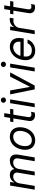

<svg xmlns="http://www.w3.org/2000/svg" viewBox="1710 -2500 803 4262"><g transform="rotate(-90 2111.0 -369.5)"><path d="M31.2 0H115.1L171.9 -340.9C184.7 -420.5 252.8 -477.3 318.2 -477.3C382.1 -477.3 419 -436.1 409.1 -373.6L346.6 0H431.8L491.5 -355.1C502.8 -426.1 555.4 -477.3 632.1 -477.3C691.8 -477.3 737.2 -446 724.4 -365.1L663.4 0H747.2L808.2 -365.1C829.5 -492.9 769.9 -552.6 673.3 -552.6C595.2 -552.6 531.2 -517 494.3 -460.2H488.6C471.6 -518.5 429 -552.6 358 -552.6C286.9 -552.6 228.7 -518.5 196 -460.2H188.9L203.1 -545.5H122.2Z M1125.7 11.4C1270.2 11.4 1385.3 -98 1412.6 -264.2C1440.3 -437.5 1358.3 -552.6 1208.1 -552.6C1062.9 -552.6 947.8 -443.2 921.2 -275.6C893.1 -103.7 974.8 11.4 1125.7 11.4ZM1002.1 -264.2C1019.9 -376.4 1091.3 -477.3 1206.7 -477.3C1315.7 -477.3 1348.4 -382.1 1331.7 -275.6C1313.2 -163 1241.8 -63.9 1127.1 -63.9C1017.4 -63.9 984.7 -157.7 1002.1 -264.2Z M1825.3 -545.5H1708.5L1730.1 -676.1H1646.3L1624.6 -545.5H1542.6L1531.2 -474.4H1612.9L1556.8 -133.5C1541.2 -38.4 1609.4 7.1 1680.4 7.1C1711.6 7.1 1733 1.4 1745.7 -2.8L1759.9 -81.7C1737.6 -76.3 1721.6 -73.9 1703.1 -73.9C1666.2 -73.9 1631.7 -85.2 1643.5 -156.2L1696.4 -474.4H1813.9Z M1860.8 0H1944.6L2035.5 -545.5H1951.7ZM1959.5 -694.6C1959.5 -663.4 1986.5 -637.8 2019.2 -637.8C2051.8 -637.8 2078.8 -663.4 2078.8 -694.6C2078.8 -725.9 2051.8 -751.4 2019.2 -751.4C1986.5 -751.4 1959.5 -725.9 1959.5 -694.6Z M2634.9 -545.5H2540.5L2317.5 -110.8H2311.8L2233.7 -545.5H2146.3L2257.1 0H2342.3Z M2654.8 0H2738.6L2829.5 -545.5H2745.7ZM2753.6 -694.6C2753.6 -663.4 2780.5 -637.8 2813.2 -637.8C2845.9 -637.8 2872.9 -663.4 2872.9 -694.6C2872.9 -725.9 2845.9 -751.4 2813.2 -751.4C2780.5 -751.4 2753.6 -725.9 2753.6 -694.6Z M3118.6 11.4C3240.4 11.4 3332.7 -62.5 3364.3 -159.1H3280.5C3254.6 -99.4 3197.8 -63.9 3131.4 -63.9C3026.3 -63.9 2969.8 -110.8 2990.1 -244.3H3387.1L3392.8 -279.8C3425.4 -483.3 3317.8 -552.6 3203.8 -552.6C3056.5 -552.6 2938.6 -436.1 2911.2 -268.5C2883.2 -100.9 2961.3 11.4 3118.6 11.4ZM3002.1 -316.8C3018.1 -394.2 3099.4 -477.3 3191.1 -477.3C3282.3 -477.3 3329.2 -409.1 3313.2 -316.8Z M3482.2 0H3566.1L3622.9 -345.2C3635.7 -419 3702.4 -473 3782 -473C3804.7 -473 3827.4 -468.8 3833.1 -467.3L3847.3 -552.6C3837.4 -554 3816.1 -554 3803.3 -554C3737.9 -554 3674 -517 3645.6 -463.1H3639.9L3654.1 -545.5H3573.2Z M4218 -545.5H4101.2L4122.9 -676.1H4039.1L4017.4 -545.5H3935.4L3924 -474.4H4005.7L3949.6 -133.5C3933.9 -38.4 4002.1 7.1 4073.2 7.1C4104.4 7.1 4125.7 1.4 4138.5 -2.8L4152.7 -81.7C4130.3 -76.3 4114.3 -73.9 4095.9 -73.9C4058.9 -73.9 4024.5 -85.2 4036.2 -156.2L4089.1 -474.4H4206.7Z"/></g></svg>

Font: Magic Ui Pro
Style: Italic
Weight: 400
Italic angle: -9.39999°
Designer: Stefan Endress, Andreas Faust
Version: Version 1.000;FEAKit 1.0